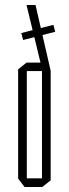

<svg xmlns="http://www.w3.org/2000/svg" viewBox="-20 -753 276 773"><path d="M73 -592 66 -619V-620L195 -653L202 -626V-625ZM183 -468 143 -501 87 -732V-733H123L184 -468ZM79 0 53 -34V-35H149V0ZM53 -35V-474L87 -501H88V-35ZM149 0V-467H184V-27L150 0ZM88 -467V-501H155L184 -468V-467Z"/></svg>

Font: Foldit ExtraLight
Style: Regular
Weight: 250
Version: Version 1.003